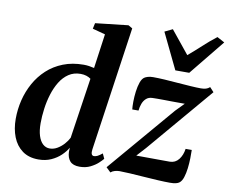

<svg xmlns="http://www.w3.org/2000/svg" viewBox="-89 -951 1282 1075"><g transform="rotate(10 552.5 -413.0)"><path d="M482 -98Q479.5 -80 483.2 -71Q487 -62 497 -62Q506 -62 516.8 -67.2Q527.5 -72.5 543.5 -85.5L556.5 -57Q549 -47.5 531.8 -31.5Q514.5 -15.5 488.2 -2.5Q462 10.5 427.5 10.5Q390 10.5 373 -8.8Q356 -28 355 -61.5L356 -85Q343 -62 320 -40Q297 -18 265.2 -3.8Q233.5 10.5 193.5 10.5Q138.5 10.5 102 -16.2Q65.5 -43 47.5 -88.8Q29.5 -134.5 29.5 -192Q29.5 -245.5 42.2 -298Q55 -350.5 80.8 -397Q106.5 -443.5 145.2 -479.2Q184 -515 236 -535.5Q288 -556 352.5 -556Q367 -556 382.8 -553.8Q398.5 -551.5 412 -548L439.5 -744L367 -763.5L374 -796L560.5 -817L584 -803.5ZM402.5 -485Q392 -493 377 -497.8Q362 -502.5 344 -502.5Q305.5 -502.5 276.5 -483Q247.5 -463.5 227.5 -430.8Q207.5 -398 195 -357.5Q182.5 -317 176.8 -274Q171 -231 171 -191.5Q171 -150 180.2 -120.8Q189.5 -91.5 206.2 -76.2Q223 -61 245 -61Q267.5 -61 288 -73Q308.5 -85 325 -103.2Q341.5 -121.5 351 -140.5ZM947 -439Q933.5 -439 914.2 -439Q895 -439 873.2 -439.2Q851.5 -439.5 830.5 -439.8Q809.5 -440 791.8 -440Q774 -440 763 -439.5Q742 -439 728.5 -427.2Q715 -415.5 707.8 -396.8Q700.5 -378 698.5 -356.5H663Q661 -373 661.2 -400.8Q661.5 -428.5 665.2 -458.2Q669 -488 677.2 -511.8Q685.5 -535.5 700 -544Q705.5 -547.5 717.2 -551.2Q729 -555 747 -555Q774.5 -555 811.8 -552.8Q849 -550.5 888.5 -547.2Q928 -544 963 -541.8Q998 -539.5 1020.5 -539.5Q1037 -539.5 1049 -543Q1061 -546.5 1071 -555.5L1094 -530.5L776.5 -157L730 -106Q749.5 -106 774 -105.8Q798.5 -105.5 824.5 -105.5Q850.5 -105.5 875.5 -105.2Q900.5 -105 921 -105Q952 -105.5 971.2 -130Q990.5 -154.5 995.5 -191H1030.5Q1031 -171.5 1030.5 -143.5Q1030 -115.5 1026.5 -86.5Q1023 -57.5 1015.5 -34.2Q1008 -11 995 -1Q988.5 4.5 975.2 7.8Q962 11 941.5 11Q913.5 11 873.5 8.8Q833.5 6.5 791 3.5Q748.5 0.5 711.8 -1.8Q675 -4 653 -4Q640 -4 626.5 -0.2Q613 3.5 603.5 12L577.5 -13L900 -391ZM862.5 -614 764.5 -817 809 -838.5Q834.5 -808 860.5 -775Q886.5 -742 913.5 -709.5Q951.5 -741.5 987 -774.5Q1022.5 -807.5 1062.5 -838.5L1105 -815.5L941.5 -614Z"/></g></svg>

Font: Merriweather 48pt
Style: Bold Italic
Weight: 700
Italic angle: -7.8°
Version: Version 2.101